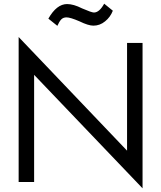

<svg xmlns="http://www.w3.org/2000/svg" viewBox="-20 -1312 874 1041"><path d="M81.1 -325.2Q81.1 -398.4 81.1 -620.1Q81.1 -743.2 81.1 -1111.3Q227.5 -957 668.9 -495.1Q668.9 -640.6 668.9 -1079.1Q690.4 -1079.1 752.9 -1079.1Q752.9 -881.8 752.9 -291Q606.4 -444.3 165 -906.2Q165 -760.7 165 -325.2Q143.6 -325.2 81.1 -325.2ZM291 -1171.9Q278.3 -1181.6 242.2 -1210.9Q287.1 -1290 343.8 -1290Q378.9 -1290 424.8 -1266.6Q476.6 -1244.1 489.3 -1244.1Q518.6 -1244.1 544.9 -1292Q560.5 -1279.3 591.8 -1253.9Q578.1 -1218.8 549.8 -1196.3Q521.5 -1172.9 486.3 -1172.9Q459 -1172.9 411.1 -1196.3Q361.3 -1217.8 340.8 -1217.8Q322.3 -1217.8 311.5 -1206.1Q300.8 -1194.3 291 -1171.9Z"/></svg>

Font: Das Gitter
Style: Book
Weight: 400
Version: Version 006.000